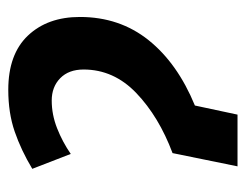

<svg xmlns="http://www.w3.org/2000/svg" viewBox="-85 -509 594 464"><g transform="rotate(-90 212.0 -277.0)"><path d="M167 0 189 -103Q291 -145 347 -215Q403 -285 403 -381Q403 -459 358 -506.5Q313 -554 227 -554Q171 -554 126 -538.5Q81 -523 36 -496L72 -403Q101 -423 134 -436Q167 -449 201 -449Q234 -449 255 -428.5Q276 -408 276 -372Q276 -299 219 -244.5Q162 -190 74 -157L42 0Z"/></g></svg>

Font: Noto Sans UI SemiCondensed
Style: Bold Italic
Weight: 700
Width: 4
Designer: Monotype Design Team
Foundry: Monotype Imaging Inc.
Version: 1.001